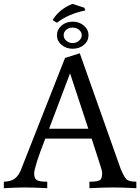

<svg xmlns="http://www.w3.org/2000/svg" viewBox="-30 -991 738 1011"><path d="M688 0Q611.3 -3.9 567.4 -3.9Q512.7 -3.9 440.9 0V-34.2Q483.4 -34.2 495.6 -42.2Q507.8 -50.3 507.8 -77.1Q507.8 -91.8 500.5 -112.8L452.6 -261.2H208.5Q149.9 -111.3 149.9 -77.1Q149.9 -53.2 162.4 -43.7Q174.8 -34.2 218.8 -34.2V0Q148.9 -3.9 99.1 -3.9Q59.1 -3.9 -9.8 0V-34.2Q23.9 -35.2 43.9 -47.9Q64 -60.5 78.1 -91.3L312.5 -686L390.1 -710.4L605.5 -101.6Q622.1 -62.5 634.5 -48.3Q647 -34.2 688 -34.2ZM435.1 -313 338.9 -605 228.5 -313ZM352.5 -734.4Q317.9 -734.4 293.9 -754.9Q270 -775.4 270 -805.2Q270 -835.4 293.9 -856.2Q317.9 -877 352.5 -877Q387.2 -877 411.6 -856.2Q436 -835.4 436 -805.2Q436 -775.4 412.1 -754.9Q388.2 -734.4 352.5 -734.4ZM352.5 -764.2Q371.6 -764.2 386 -776.6Q400.4 -789.1 400.4 -805.2Q400.4 -822.3 386.5 -834Q372.6 -845.7 352.5 -845.7Q332.5 -845.7 318.8 -834Q305.2 -822.3 305.2 -805.2Q305.2 -788.6 319.3 -776.4Q333.5 -764.2 352.5 -764.2ZM269.5 -871.1 247.1 -885.3Q281.2 -942.4 351.6 -970.7L414.1 -950.2L419.4 -936Q329.1 -917.5 269.5 -871.1Z"/></svg>

Font: Almanac
Style: Regular
Weight: 400
Designer: Eden's Almanac
Version: Version 3.501;March 28, 2021;FontCreator 13.0.0.2683 64-bit